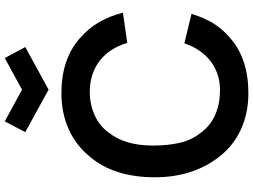

<svg xmlns="http://www.w3.org/2000/svg" viewBox="-148 -894 1058 802"><g transform="rotate(-90 381.0 -493.0)"><path d="M275 -1002 407.5 -930 539.5 -1002 585.5 -916.5 407.5 -819 230 -916.5ZM724 -222Q709.5 -172.5 685.5 -132.5Q661.5 -92.5 622 -59.5Q535.5 15.5 392.5 15.5Q310 15.5 241.8 -15.5Q173.5 -46.5 127 -106.5Q41.5 -216.5 41.5 -375Q41.5 -544 126 -645Q175.5 -705.5 243.2 -735.5Q311 -765.5 392.5 -765.5Q534.5 -765.5 621 -689.5Q664.5 -652 690 -607.2Q715.5 -562.5 729 -508.5L603 -490.5Q590 -534 565.5 -567.5Q504.5 -647 397 -647Q371.5 -647 347 -641.8Q322.5 -636.5 300.5 -626.5Q278.5 -616.5 260 -601.8Q241.5 -587 228 -567.5Q174 -500.5 174 -382.5Q174 -321 185.5 -271Q197 -221 228 -182.5Q258 -142 303.8 -122.5Q349.5 -103 405 -103Q454.5 -103 495.5 -123.2Q536.5 -143.5 565.5 -182.5Q588 -212.5 601 -252Z"/></g></svg>

Font: Russisch Sans
Style: Bold
Weight: 700
Designer: Michael Sharanda (font) & Cristiano Sobral (main changes)
Foundry: Michael Sharanda
Version: Version 2.00;September 8, 2020;FontCreator 13.0.0.2681 64-bi